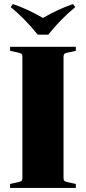

<svg xmlns="http://www.w3.org/2000/svg" viewBox="-20 -932 426 952"><path d="M33 -897 44 -912Q117 -887 193 -843Q269 -887 342 -912L353 -897Q278 -834 219 -760H167Q105 -838 33 -897ZM67 -672 30 -680V-700H356V-680L319 -672Q304 -669 299.5 -665Q295 -661 295 -650V-50Q295 -39 299.5 -35Q304 -31 319 -28L356 -20V0H30V-20L67 -28Q82 -31 86.5 -35Q91 -39 91 -50V-650Q91 -661 86.5 -665Q82 -669 67 -672Z"/></svg>

Font: Chonburi
Style: Regular
Weight: 400
Designer: Thanarat Vachiruckul and Stawix Ruecha
Foundry: Cadson Demak & Katatrad
Version: Version 1.000